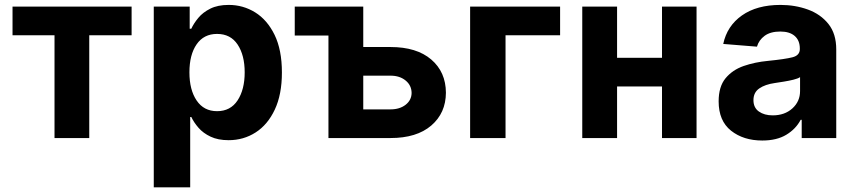

<svg xmlns="http://www.w3.org/2000/svg" viewBox="-20 -573 3549 797"><path d="M32 -426.5V-545.5H526.3V-426.5H350.5V0H206.3V-426.5Z M618.3 204.5V-545.5H767.4V-453.8H774.1Q784.4 -476.2 803.3 -498.9Q822.1 -521.7 853 -537.1Q883.9 -552.6 929.3 -552.6Q989.3 -552.6 1039.4 -521.5Q1089.5 -490.4 1119.9 -428.1Q1150.2 -365.8 1150.2 -272Q1150.2 -180.8 1120.7 -118.1Q1091.3 -55.4 1041.2 -23.3Q991.1 8.9 929 8.9Q884.9 8.9 854.2 -5.7Q823.5 -20.2 804.2 -42.4Q784.8 -64.6 774.1 -87.4H769.5V204.5ZM766.3 -272.7Q766.3 -199.9 796.3 -155.7Q826.3 -111.5 881 -111.5Q936.8 -111.5 966.3 -156.4Q995.7 -201.3 995.7 -272.7Q995.7 -343.8 966.4 -388Q937.1 -432.2 881 -432.2Q826 -432.2 796.2 -389Q766.3 -345.9 766.3 -272.7Z M1487.9 -377.8H1601.2Q1709.5 -377.8 1770.1 -326Q1830.6 -274.1 1831 -188.2Q1830.6 -103.7 1770.1 -51.8Q1709.5 0 1601.2 0H1343.4V-425.4H1203.5V-545.5H1487.9ZM1487.9 -258.9V-119H1601.2Q1639.2 -119 1663.7 -138.1Q1688.2 -157.3 1688.6 -187.1Q1688.2 -218.8 1663.7 -238.8Q1639.2 -258.9 1601.2 -258.9Z M2305 -545.5V-426.5H2078.5V0H1931.5V-545.5Z M2541.5 -545.5V-333.1H2728V-545.5H2871.4V0H2728V-214.1H2541.5V0H2397V-545.5Z M3144.2 10.3Q3066.1 10.3 3014.6 -30.5Q2963.1 -71.4 2963.1 -152.3Q2963.1 -213.4 2991.8 -248.2Q3020.6 -283 3067.3 -299.2Q3114 -315.3 3168 -320.3Q3239 -327.4 3269.5 -335.2Q3300.1 -343 3300.1 -369.3V-371.4Q3300.1 -405.2 3278.9 -423.7Q3257.8 -442.1 3219.1 -442.1Q3178.3 -442.1 3154.1 -424.4Q3130 -406.6 3122.2 -379.3L2982.2 -390.6Q2997.9 -465.2 3059.8 -508.9Q3121.8 -552.6 3219.8 -552.6Q3280.5 -552.6 3333.5 -533.4Q3386.4 -514.2 3418.9 -473.5Q3451.3 -432.9 3451.3 -367.9V0H3307.9V-75.6H3303.6Q3283.7 -37.6 3244.1 -13.7Q3204.5 10.3 3144.2 10.3ZM3187.5 -94.1Q3237.2 -94.1 3269.2 -123Q3301.1 -152 3301.1 -195V-252.8Q3292.3 -246.8 3273.6 -242.2Q3255 -237.6 3233.8 -234.2Q3212.7 -230.8 3196 -228.3Q3156.2 -222.7 3131.9 -206Q3107.6 -189.3 3107.6 -157.3Q3107.6 -126.1 3130.1 -110.1Q3152.7 -94.1 3187.5 -94.1Z"/></svg>

Font: Inter UI
Style: Bold
Weight: 700
Designer: Rasmus Andersson
Foundry: rsms
Version: 3.2;8d6f07862